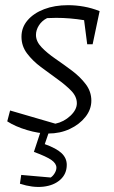

<svg xmlns="http://www.w3.org/2000/svg" viewBox="-20 -508 440 742"><path d="M8 -39 19 -81 194 -30Q227 -37 252 -60.5Q277 -84 277 -109Q277 -135 255 -157.5Q233 -180 201.5 -202.5Q170 -225 138 -249Q106 -273 84.5 -301.5Q63 -330 63 -366Q63 -402 86.5 -429.5Q110 -457 150.5 -472.5Q191 -488 243 -488Q273 -488 304 -482.5Q335 -477 365 -465L338 -337H317L305 -430Q250 -439 197 -439Q178 -439 162 -438Q142 -428 130.5 -410Q119 -392 119 -373Q119 -348 140.5 -325.5Q162 -303 194 -281Q226 -259 258 -235Q290 -211 311.5 -182.5Q333 -154 333 -119Q333 -85 310 -56Q287 -27 249.5 -9.5Q212 8 167 8Q129 8 84 -5.5Q39 -19 8 -39ZM141 -12H174L153 49Q198 65 218 84Q238 103 238 129Q238 164 213 186.5Q188 209 147 213.5Q106 218 57 202L62 168L176 178Q185 172 191.5 161Q198 150 198 140Q198 124 179 110.5Q160 97 111 79Z"/></svg>

Font: Piazzolla Light
Style: Italic
Weight: 300
Italic angle: -11.3°
Designer: Juan Pablo del Peral
Foundry: Huerta Tipografica
Version: Version 1.330